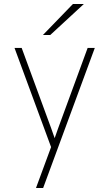

<svg xmlns="http://www.w3.org/2000/svg" viewBox="-20 -752 550 966"><path d="M237 -12 53 -511H89L237 -108L255 -57L273 -108L421 -511H457L197 194H161ZM347 -732H402L233 -576H196Z"/></svg>

Font: Overpass Thin
Style: Regular
Weight: 100
Designer: Delve Withrington, Thomas Jockin
Foundry: Delve Fonts
Version: Version 3.000;DELV;Overpass